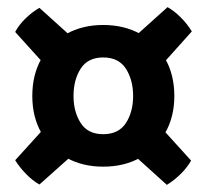

<svg xmlns="http://www.w3.org/2000/svg" viewBox="-20 -585 580 538"><path d="M269 -118Q211 -118 166 -143Q121 -168 95.8 -212.8Q70.5 -257.5 70.5 -316Q70.5 -375.5 95.8 -420.2Q121 -465 166 -490Q211 -515 269 -515Q328 -515 372.8 -490Q417.5 -465 443 -420.2Q468.5 -375.5 468.5 -316Q468.5 -257.5 443 -212.8Q417.5 -168 372.8 -143Q328 -118 269 -118ZM269 -209Q312.5 -209 332.8 -240.2Q353 -271.5 353 -316Q353 -361 332.8 -392.5Q312.5 -424 269 -424Q226 -424 206 -392.5Q186 -361 186 -316Q186 -272 206 -240.5Q226 -209 269 -209ZM90.5 -68Q71 -79 53 -97.5Q35 -116 22.5 -136L130.5 -255L210.5 -175ZM130.5 -376 22.5 -495.5Q33 -515.5 52 -533.8Q71 -552 90.5 -563L209 -456ZM410 -377 330 -457.5 449.5 -565Q469 -554 487.2 -535.5Q505.5 -517 517.5 -497ZM447.5 -67 328 -175 408 -253.5 515.5 -135Q504.5 -115.5 486.2 -97.5Q468 -79.5 447.5 -67Z"/></svg>

Font: Signika SemiBold
Style: Regular
Weight: 600
Designer: Anna Giedry
Foundry: Anna Giedry
Version: Version 2.001